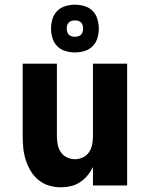

<svg xmlns="http://www.w3.org/2000/svg" viewBox="-20 -792 640 820"><path d="M240 8Q214 8 189 0.5Q164 -7 144 -23.5Q124 -40 111 -62Q98 -84 90 -108.5Q82 -133 79.5 -158.5Q77 -184 77 -210V-520H223V-210Q223 -192 226.5 -174.5Q230 -157 239.5 -142.5Q249 -128 265.5 -120Q282 -112 300 -112Q318 -112 334.5 -120Q351 -128 360.5 -142.5Q370 -157 373.5 -174.5Q377 -192 377 -210V-520H523V0H377V-79Q368 -60 354 -43Q340 -26 322 -14Q304 -2 282.5 3Q261 8 240 8ZM300 -568Q280 -568 259.5 -574Q239 -580 224.5 -594.5Q210 -609 204 -629.5Q198 -650 198 -670Q198 -690 204 -710.5Q210 -731 224.5 -745.5Q239 -760 259.5 -766Q280 -772 300 -772Q320 -772 340.5 -766Q361 -760 375.5 -745.5Q390 -731 396 -710.5Q402 -690 402 -670Q402 -650 396 -629.5Q390 -609 375.5 -594.5Q361 -580 340.5 -574Q320 -568 300 -568ZM300 -635Q307 -635 314 -637Q321 -639 326 -644Q331 -649 333 -656Q335 -663 335 -670Q335 -677 333 -684Q331 -691 326 -696Q321 -701 314 -703Q307 -705 300 -705Q293 -705 286 -703Q279 -701 274 -696Q269 -691 267 -684Q265 -677 265 -670Q265 -663 267 -656Q269 -649 274 -644Q279 -639 286 -637Q293 -635 300 -635Z"/></svg>

Font: Iosevka Aile Heavy
Style: Regular
Weight: 900
Designer: Belleve Invis
Foundry: Belleve Invis
Version: Version 31.1.0; ttfautohint (v1.8.4)